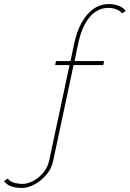

<svg xmlns="http://www.w3.org/2000/svg" viewBox="-82 -760 642 950"><path d="M26 170Q-2 170 -25 162.5Q-48 155 -62 136L-44 124Q-30 140 -10 145Q10 150 29 150Q55 150 83 135Q111 120 132.5 94Q154 68 161 36L262 -438H191L195 -458H267L284 -540Q297 -603 322 -648Q347 -693 381.5 -716.5Q416 -740 457 -740Q484 -740 507 -730.5Q530 -721 540 -706L522 -694Q513 -706 494.5 -713.5Q476 -721 454 -721Q400 -721 361 -674.5Q322 -628 304 -540L287 -458H433L429 -438H282L181 36Q173 75 147 105Q121 135 88.5 152.5Q56 170 26 170Z"/></svg>

Font: Raleway Thin
Style: Italic
Weight: 100
Italic angle: -12°
Designer: Matt McInerney, Pablo Impallari, Rodrigo Fuenzalida
Foundry: Matt McInerney, Pablo Impallari, Rodrigo Fuenzalida
Version: Version 4.026